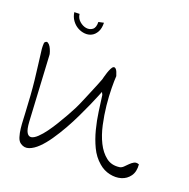

<svg xmlns="http://www.w3.org/2000/svg" viewBox="-145 -977 1104 1119"><g transform="rotate(20 407.5 -417.0)"><path d="M99.6 -7.8Q84 -17.6 76.7 -41.5Q69.3 -65.4 66.4 -92.3Q63.5 -119.1 62.5 -144.5Q61.5 -169.9 60.5 -184.6Q57.6 -243.2 54.2 -291.5Q50.8 -339.8 45.9 -384.8Q41 -429.7 35.2 -474.1Q29.3 -518.6 23.4 -569.3Q23.4 -571.3 22.9 -576.7Q22.5 -582 22.5 -588.4Q22.5 -594.7 22.9 -600.1Q23.4 -605.5 23.4 -608.4Q33.2 -622.1 43 -616.7Q52.7 -611.3 60.1 -599.1Q67.4 -586.9 72.3 -572.3Q77.1 -557.6 77.1 -553.7L99.6 -146.5Q102.5 -98.6 113.8 -80.6Q125 -62.5 141.6 -65.4Q158.2 -68.4 178.7 -87.9Q199.2 -107.4 220.2 -136.2Q241.2 -165 261.2 -198.2Q281.2 -231.4 297.9 -260.7Q314.5 -290 325.2 -311.5Q335.9 -333 337.9 -337.9Q342.8 -348.6 354 -375Q365.2 -401.4 377.4 -430.7Q389.6 -460 400.4 -486.3Q411.1 -512.7 415 -523.4Q416 -527.3 419.4 -540.5Q422.9 -553.7 427.7 -568.4Q432.6 -583 439 -596.2Q445.3 -609.4 452.6 -612.8Q460 -616.2 468.3 -607.4Q476.6 -598.6 485.4 -569.3Q483.4 -543 483.9 -494.6Q484.4 -446.3 490.2 -389.2Q496.1 -332 508.8 -273.9Q521.5 -215.8 544.4 -169.9Q567.4 -124 601.6 -97.2Q635.7 -70.3 684.6 -77.1Q697.3 -79.1 708.5 -90.3Q719.7 -101.6 731 -112.8Q742.2 -124 754.9 -130.9Q767.6 -137.7 785.2 -130.9Q789.1 -85.9 769 -58.1Q749 -30.3 716.3 -20.5Q683.6 -10.7 645.5 -19Q607.4 -27.3 577.1 -53.7Q539.1 -85.9 516.6 -133.3Q494.1 -180.7 480.5 -233.9Q466.8 -287.1 459.5 -340.8Q452.1 -394.5 446.3 -438.5L438.5 -454.1Q436.5 -450.2 426.8 -425.3Q417 -400.4 400.4 -363.3Q383.8 -326.2 362.3 -280.8Q340.8 -235.4 315.4 -190.4Q290 -145.5 262.2 -105Q234.4 -64.5 206.5 -37.6Q178.7 -10.7 151.4 -1Q124 8.8 99.6 -7.8ZM160.2 -836.9Q163.1 -810.5 182.6 -793.5Q202.1 -776.4 224.1 -772.9Q246.1 -769.5 263.2 -782.2Q280.3 -794.9 279.3 -830.1L311.5 -836.9Q312.5 -801.8 300.3 -779.8Q288.1 -757.8 269 -748Q250 -738.3 227.1 -740.2Q204.1 -742.2 183.1 -753.9Q162.1 -765.6 147 -786.6Q131.8 -807.6 127.9 -835.9Z"/></g></svg>

Font: Give You Glory
Style: Regular
Weight: 400
Designer: Kimberly Geswein
Foundry: Kimberly Geswein
Version: Version 1.002